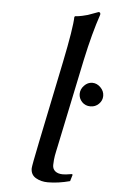

<svg xmlns="http://www.w3.org/2000/svg" viewBox="-52 -734 471 781"><g transform="rotate(5 183.5 -344.0)"><path d="M271 -359.9Q271 -378.9 285.4 -394Q299.8 -409.2 318.8 -409.2Q337.4 -409.2 352.3 -394.3Q367.2 -379.4 367.2 -359.9Q367.2 -340.8 353 -326.9Q338.9 -313 318.8 -313Q297.9 -313 284.4 -327.1Q271 -341.3 271 -359.9ZM189 -62Q189 -45.9 200.2 -36.9Q211.4 -27.8 231.9 -27.8Q242.2 -27.8 269 -32.2L271 -28.8L263.2 -2.9Q215.8 9.8 172.9 9.8Q145.5 9.8 124.3 -2.4Q103 -14.6 103 -41Q103 -50.8 123 -147.9L191.9 -481.9Q221.2 -624.5 222.2 -669.9L225.1 -672.9Q239.7 -673.8 254.6 -677.2Q269.5 -680.7 276.1 -682.6Q282.7 -684.6 299.8 -691.2Q316.9 -697.8 318.8 -698.2Q327.6 -698.2 326.2 -688Q299.8 -610.8 275.9 -500L200.2 -138.2L196.3 -120.1Q193.4 -106.4 192.4 -100.3Q191.4 -94.2 190.2 -83.5Q189 -72.8 189 -62Z"/></g></svg>

Font: Linux Biolinum G
Style: Italic
Weight: 400
Italic angle: -12°
Designer: Philipp H. Poll
Foundry: Philipp H. Poll
Version: Version 0.5.1